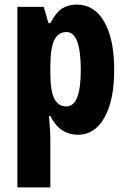

<svg xmlns="http://www.w3.org/2000/svg" viewBox="-20 -579 551 839"><path d="M316 -559Q392 -559 435.5 -484Q479 -409 479 -273Q479 -141 436.5 -65.5Q394 10 320 10Q283 10 252.5 -9.5Q222 -29 200 -72H194Q197 -37 198.5 -14Q200 9 200 22V240H56V-549H171L192 -478H200Q226 -527 253 -543Q280 -559 316 -559ZM271 -439Q234 -439 217 -403.5Q200 -368 200 -287V-258Q200 -183 217 -148.5Q234 -114 270 -114Q333 -114 333 -272Q333 -439 271 -439Z"/></svg>

Font: Noto Sans Gurmukhi ExtraCondensed ExtraBold
Style: Regular
Weight: 800
Width: 2
Designer: Jelle Bosma - Monotype Design Team
Foundry: Monotype Imaging Inc.
Version: Version 2.004; ttfautohint (v1.8.4.7-5d5b)